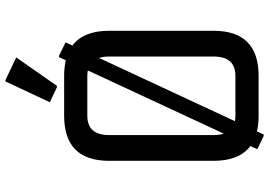

<svg xmlns="http://www.w3.org/2000/svg" viewBox="-166 -834 1019 728"><g transform="rotate(-90 344.0 -470.5)"><path d="M268.6 0Q235.8 0 209.5 -6.3L197.3 19.5H192.4L141.6 -4.9L153.8 -31.2Q97.7 -72.8 97.7 -170.9V-566.4Q97.7 -737.3 268.6 -737.3H419.9Q452.6 -737.3 479 -731L491.2 -756.8H496.1L546.9 -731.9L534.7 -706.1Q590.8 -664.1 590.8 -566.4V-170.9Q590.8 0 419.9 0ZM268.6 -87.9H419.9Q493.2 -87.9 493.2 -170.9V-566.4Q493.2 -588.9 487.8 -605L248 -89.8Q257.3 -87.9 268.6 -87.9ZM200.7 -131.8 440.4 -647.5Q431.2 -649.4 419.9 -649.4H268.6Q195.3 -649.4 195.3 -566.4V-170.9Q195.3 -148.4 200.7 -131.8ZM398.9 -960H403.8L489.7 -918.9L381.8 -764.6H377L319.8 -791.5Z"/></g></svg>

Font: Nova Square
Style: Book
Weight: 400
Version: Version 2.000